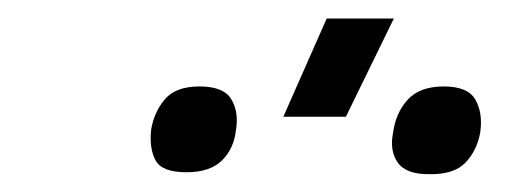

<svg xmlns="http://www.w3.org/2000/svg" viewBox="-20 -810 555 209"><path d="M288.4 -682.9 335.6 -789.8H408.7L356.5 -682.9ZM408 -666.2Q410.9 -687.5 424 -701.7Q437.1 -715.9 463.1 -715.9Q489.3 -715.9 497.5 -701.5Q505.7 -687.1 502.8 -666.2Q499.3 -646.3 486.9 -633.2Q474.4 -620 447.8 -620.4Q422.2 -620 413 -633Q403.8 -646 408 -666.2ZM144.5 -668.7Q147.7 -688.2 159.6 -702.1Q171.5 -715.9 197.1 -715.9Q223.4 -715.9 231.7 -702.1Q240.1 -688.2 236.9 -668.7Q234.7 -648.4 221.8 -635.5Q208.8 -622.5 182.9 -622.5Q156.2 -622.5 149.3 -635.5Q142.4 -648.4 144.5 -668.7Z"/></svg>

Font: Inter Extra Light  BETA
Style: Italic
Weight: 200
Italic angle: 9.39999°
Designer: Rasmus Andersson
Foundry: rsms
Version: Version 3.011;git-f93a4a705